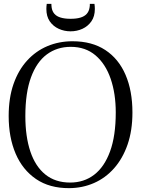

<svg xmlns="http://www.w3.org/2000/svg" viewBox="-20 -965 732 996"><path d="M339 11Q237 11.5 167 -36.2Q97 -84 61 -168.2Q25 -252.5 25 -363Q25 -457 50.2 -529.2Q75.5 -601.5 120.8 -651Q166 -700.5 226.2 -725.8Q286.5 -751 356 -751Q457 -751 526.2 -705.5Q595.5 -660 631.2 -577Q667 -494 667 -381.5Q667 -288 641.8 -215.2Q616.5 -142.5 571.8 -92Q527 -41.5 467.5 -15.5Q408 10.5 339 11ZM344 -18Q415.5 -18 468.5 -58.5Q521.5 -99 551 -179.8Q580.5 -260.5 580.5 -381.5Q580.5 -479.5 554 -556.5Q527.5 -633.5 475.5 -677.8Q423.5 -722 347 -722Q276 -722 223 -682.8Q170 -643.5 140.8 -563.8Q111.5 -484 111.5 -363Q111.5 -256.5 137.5 -179Q163.5 -101.5 215.2 -59.8Q267 -18 344 -18ZM346 -802.5Q313.5 -802.5 284.8 -815.5Q256 -828.5 238.2 -854.2Q220.5 -880 220.5 -918.5Q220.5 -925.5 221 -931.5Q221.5 -937.5 222.5 -945H246.5Q246.5 -940 247 -935Q247.5 -930 248 -925.5Q251 -906 262.5 -893Q274 -880 295 -873.8Q316 -867.5 346 -867.5Q377 -867.5 397.5 -873.8Q418 -880 429.8 -893Q441.5 -906 444.5 -925.5Q445.5 -930 445.8 -935Q446 -940 446 -945H470Q471 -937.5 471.5 -931.5Q472 -925.5 472 -918.5Q472 -880 454 -854.2Q436 -828.5 407.5 -815.5Q379 -802.5 346 -802.5Z"/></svg>

Font: Merriweather 120pt Light
Style: Regular
Weight: 300
Version: Version 2.100